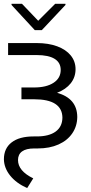

<svg xmlns="http://www.w3.org/2000/svg" viewBox="-22 -751 468 984"><path d="M365.2 -396.5Q365.2 -355.5 340.6 -324.2Q315.9 -293 270.5 -275.4Q373.5 -246.6 374 -151.4Q373.5 -104.5 348.6 -67.9Q323.7 -31.2 278.1 -10.7Q232.4 9.8 170.9 9.8H153.3Q112.3 9.8 91.3 24.9Q70.3 40 70.3 69.3Q70.3 125 148.4 163.1L117.2 212.9Q61.5 188 30.3 149.2Q-1 110.4 -2 65.4Q-2 9.3 37.6 -21.2Q77.1 -51.8 150.4 -51.8H166Q229 -51.8 263.2 -76.7Q297.4 -101.6 297.9 -148.4Q296.4 -242.2 153.3 -242.2H87.9V-302.7H152.3Q215.8 -302.7 252.4 -326.7Q289.1 -350.6 289.1 -392.6Q289.1 -430.2 257.8 -449.5Q226.6 -468.8 166 -468.8H19.5V-530.3H166Q226.1 -530.3 271 -513.7Q315.9 -497.1 340.6 -466.8Q365.2 -436.5 365.2 -396.5ZM173.8 -644.5 260.7 -731.4H313.5V-725.6L192.4 -596.7H156.2L37.1 -725.6V-731.4H90.8Z"/></svg>

Font: Pretendard Light
Style: Regular
Weight: 300
Designer: Base glyphs from Inter by Rasmus Andersson; Hangeul glyphs from Noto Sans CJK(Source Han Sans) by Jang Soo-young and Kan
Foundry: Kil Hyung-jin
Version: Version 1.309